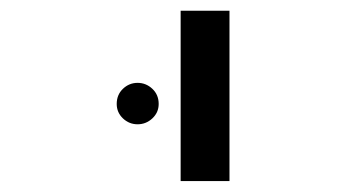

<svg xmlns="http://www.w3.org/2000/svg" viewBox="-20 -619 640 355"><path d="M314 -599.1H404.3V-284.2H314ZM195.8 -426.8Q195.8 -443.8 207.3 -454.8Q218.8 -465.8 234.4 -465.8Q250 -465.8 261.7 -454.8Q273.4 -443.8 273.4 -426.8Q273.4 -411.1 261.7 -400.1Q250 -389.2 234.4 -389.2Q218.8 -389.2 207.3 -400.1Q195.8 -411.1 195.8 -426.8Z"/></svg>

Font: Courier New
Style: Regular
Weight: 400
Designer: Steve Matteson
Foundry: Ascender Corporation
Version: Version 2.00.3